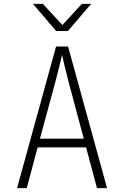

<svg xmlns="http://www.w3.org/2000/svg" viewBox="-20 -970 640 990"><path d="M68 0 269 -730H331L532 0H480L424 -210H174L118 0ZM186 -255H412L333 -550Q319 -604 310.5 -640.5Q302 -677 300 -688Q298 -677 289 -640.5Q280 -604 266 -550ZM270 -810 150 -950H201L302 -841L402 -950H450L330 -810Z"/></svg>

Font: JetBrains Mono NL Thin
Style: Regular
Weight: 100
Monospace: yes
Designer: Philipp Nurullin, Konstantin Bulenkov
Foundry: JetBrains
Version: Version 2.305; ttfautohint (v1.8.4.7-5d5b)